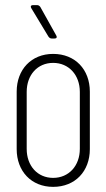

<svg xmlns="http://www.w3.org/2000/svg" viewBox="-20 -720 414 748"><path d="M199 -582 137 -693C134 -697 130 -700 125 -700H109C103 -700 100 -698 100 -694C100 -692 101 -690 102 -688L169 -577C172 -573 176 -570 181 -570H192C198 -570 201 -572 201 -576C201 -578 200 -580 199 -582ZM187 8C273 8 330 -53 330 -139V-363C330 -449 273 -510 187 -510C102 -510 45 -449 45 -363V-139C45 -53 102 8 187 8ZM187 -27C126 -27 84 -74 84 -140V-362C84 -428 126 -475 187 -475C248 -475 291 -428 291 -362V-140C291 -74 248 -27 187 -27Z"/></svg>

Font: Barlow Condensed ExtraLight
Style: Regular
Weight: 275
Width: 3
Designer: Jeremy Tribby
Foundry: Tribby Type
Version: Version 1.422;hotconv 1.0.109;makeotfexe 2.5.65596